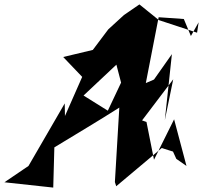

<svg xmlns="http://www.w3.org/2000/svg" viewBox="-65 -751 919 869"><path d="M779 0 723 -211 632 -28 598 -199 578 -206 719 -392 681 -207 713 -506 632 -391 595 -375 653 -673 767 -665 799 -588 834 -650 827 -603 654 -660 566 -731 496 -683 425 -618 355 -525 221 -493 307 -403 229 -226 228 -283 64 0 -45 74 176 98 181 -84C279 -144 378 -202 475 -264L455 73L461 92L667 -81L718 -65L733 -32ZM309 -290 305 -311 471 -467 458 -473 483 -377 423 -250 287 -335Z"/></svg>

Font: Asimov Silicon
Style: Regular
Weight: 400
Designer: Google
Version: Version 2.000980; 2014